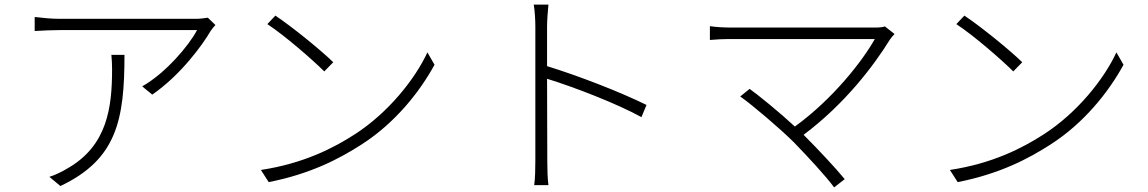

<svg xmlns="http://www.w3.org/2000/svg" viewBox="-20 -784 5000 836"><path d="M918 -675 885 -707C874 -705 849 -702 835 -702C770 -702 279 -702 240 -702C205 -702 164 -706 131 -710V-649C166 -651 205 -653 240 -653C278 -653 763 -653 838 -653C802 -584 698 -463 599 -408L643 -372C766 -457 861 -587 897 -649C903 -658 911 -668 918 -675ZM522 -545H465C467 -523 468 -503 468 -483C468 -315 447 -151 276 -52C253 -38 219 -21 195 -14L243 26C488 -90 522 -261 522 -545Z M1179 -716 1144 -679C1219 -630 1342 -523 1392 -473L1431 -513C1378 -565 1250 -669 1179 -716ZM1116 -44 1150 9C1332 -27 1457 -92 1556 -156C1702 -250 1808 -385 1872 -502L1841 -556C1787 -439 1670 -293 1526 -200C1432 -139 1301 -72 1116 -44Z M2311 -84C2311 -48 2310 -5 2306 22H2368C2364 -6 2363 -50 2363 -84L2362 -441C2473 -407 2662 -335 2773 -274L2795 -327C2680 -384 2493 -456 2362 -496V-669C2362 -693 2365 -736 2368 -764H2304C2309 -735 2311 -693 2311 -669C2311 -586 2311 -128 2311 -84Z M3437 -164C3499 -100 3577 -16 3612 32L3658 -4C3618 -53 3541 -135 3479 -197C3659 -332 3784 -497 3855 -612C3860 -619 3867 -628 3875 -636L3833 -669C3823 -665 3807 -664 3786 -664C3690 -664 3209 -664 3165 -664C3130 -664 3099 -666 3071 -670V-610C3090 -612 3127 -614 3165 -614C3212 -614 3698 -614 3789 -614C3737 -521 3609 -355 3441 -233C3372 -297 3278 -373 3244 -397L3203 -364C3253 -329 3376 -225 3437 -164Z M4179 -716 4144 -679C4219 -630 4342 -523 4392 -473L4431 -513C4378 -565 4250 -669 4179 -716ZM4116 -44 4150 9C4332 -27 4457 -92 4556 -156C4702 -250 4808 -385 4872 -502L4841 -556C4787 -439 4670 -293 4526 -200C4432 -139 4301 -72 4116 -44Z"/></svg>

Font: Noto Sans CJK SC Light
Style: Regular
Weight: 300
Designer: Ryoko NISHIZUKA 西塚涼子 (kana, bopomofo & ideographs); Paul D. Hunt (Latin, Greek & Cyrillic); Sandoll Communications 산돌커뮤니
Foundry: Adobe
Version: Version 2.004;hotconv 1.0.118;makeotfexe 2.5.65603